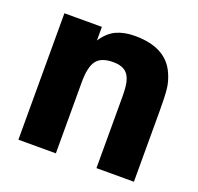

<svg xmlns="http://www.w3.org/2000/svg" viewBox="-106 -694 836 809"><g transform="rotate(20 312.0 -289.5)"><path d="M55 0V-567H223V-506Q250 -547 285 -563Q320 -579 368 -579Q508 -579 551 -481Q566 -448 569.5 -414.5Q573 -381 573 -317V0H405V-319Q405 -361 399.5 -385Q394 -409 381 -423Q361 -444 319 -444Q265 -444 244 -415Q223 -387 223 -319V0Z"/></g></svg>

Font: Open Sauce One Black
Style: Regular
Weight: 900
Designer: Alfredo Marco Pradil
Foundry: Creative Sauce Fz LLC
Version: Version 1.477